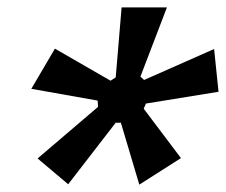

<svg xmlns="http://www.w3.org/2000/svg" viewBox="-20 -767 613 521"><path d="M294 -434 165 -267 82 -337 246 -477 245 -494 65 -526 129 -635 280 -548 294 -557 310 -747H433L361 -559L371 -550L561 -634L573 -518L376 -486L370 -472L471 -338L358 -266L308 -434Z"/></svg>

Font: IBM Plex Sans Condensed
Style: Bold Italic
Weight: 700
Width: 3
Italic angle: -11.31°
Designer: Mike Abbink, Paul van der Laan, Pieter van Rosmalen
Foundry: Bold Monday
Version: Version 3.201